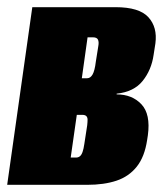

<svg xmlns="http://www.w3.org/2000/svg" viewBox="-30 -515 457 535"><path d="M-10 0 60 -495H292Q358 -495 383.5 -467Q409 -439 403 -394L398 -362Q392 -320 367.5 -289.5Q343 -259 295 -254V-252Q338 -252 364 -224.5Q390 -197 382 -138L380 -125Q373 -78 351 -50.5Q329 -23 294.5 -11.5Q260 0 213 0ZM167 -76H182Q188 -76 192.5 -79.5Q197 -83 200 -91.5Q203 -100 205 -114L213 -166Q214 -175 214 -181.5Q214 -188 210.5 -191.5Q207 -195 199 -195H184ZM198 -297H213Q222 -297 228 -307.5Q234 -318 237 -343L244 -387Q246 -398 243 -404.5Q240 -411 229 -411H214Z"/></svg>

Font: Alumni Sans Black
Style: Italic
Weight: 900
Italic angle: -8°
Version: Version 1.016